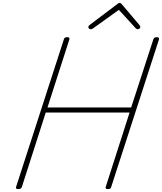

<svg xmlns="http://www.w3.org/2000/svg" viewBox="-20 -1292 1119 1326"><path d="M106 14Q86 14 91 -1L421 -1020Q423 -1028 428 -1031.5Q433 -1035 444 -1035Q464 -1035 459 -1020L308 -550H886L1039 -1020Q1042 -1028 1046.5 -1031.5Q1051 -1035 1063 -1035Q1082 -1035 1078 -1020L748 -1Q746 6 741.5 10Q737 14 725 14Q705 14 710 -1L875 -515H296L131 -1Q128 6 123 10Q118 14 106 14ZM607 -1090Q600 -1090 595 -1094.5Q590 -1099 590 -1105Q590 -1109 591.5 -1111.5Q593 -1114 597 -1118L789 -1263Q795 -1268 798.5 -1270Q802 -1272 806 -1272Q810 -1272 813 -1270Q816 -1268 821 -1263L944 -1118Q946 -1116 947.5 -1112.5Q949 -1109 949 -1106Q949 -1099 943 -1094.5Q937 -1090 931 -1090Q927 -1090 924 -1091.5Q921 -1093 917 -1097L801 -1224L624 -1097Q617 -1092 614 -1091Q611 -1090 607 -1090Z"/></svg>

Font: Playwrite CO Thin
Style: Regular
Weight: 250
Version: Version 1.002